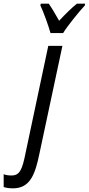

<svg xmlns="http://www.w3.org/2000/svg" viewBox="-149 -786 484 1046"><path d="M126 -606H195C217 -643 282 -723 313 -756L315 -766H270C241 -743 209 -711 173 -673C150 -715 130 -747 117 -766H73L71 -756C88 -722 117 -640 126 -606ZM-78 240C16 240 43 162 66 50L191 -536H114L-9 44C-28 141 -42 170 -87 170C-101 170 -118 168 -129 163V233C-114 238 -97 240 -78 240Z"/></svg>

Font: Noto Sans ExtraCondensed
Style: Italic
Weight: 400
Width: 2
Italic angle: -12°
Designer: Monotype Design Team
Foundry: Monotype Imaging Inc.
Version: Version 2.013